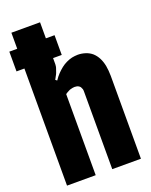

<svg xmlns="http://www.w3.org/2000/svg" viewBox="-222 -1308 1112 1416"><g transform="rotate(-20 334.0 -600.0)"><path d="M275 -919V-870Q275 -864 273.5 -854.5Q272 -845 267 -832Q262 -818 259 -809Q256 -800 247 -785Q244 -779 241 -773.5Q238 -768 235 -763L247 -753Q266 -781 283 -798.5Q300 -816 321 -833Q340 -848 363 -859Q386 -870 408 -875Q419 -877 430.5 -878.5Q442 -880 454 -880Q484 -880 513.5 -870.5Q543 -861 565 -842Q609 -802 623 -730Q626 -712 628 -692Q630 -672 630 -650V0H405V-610Q405 -622 403 -628.5Q401 -635 395 -646Q391 -652 383 -657Q375 -662 369 -663Q359 -665 351 -665Q343 -665 336 -663.5Q329 -662 321 -660Q312 -658 306 -654.5Q300 -651 290 -646Q286 -644 282.5 -641.5Q279 -639 275 -636V0H50V-919H-12V-1074H50V-1200H275V-1074H343V-919Z"/></g></svg>

Font: Boldonse
Style: Regular
Weight: 400
Designer: Universitype Foundry
Foundry: Universitype Foundry
Version: Version 1.000; ttfautohint (v1.8.4.7-5d5b)